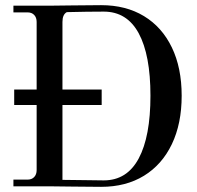

<svg xmlns="http://www.w3.org/2000/svg" viewBox="-20 -722 763 744"><path d="M563 -351Q563 -509 517.5 -593Q472 -677 382 -677Q355 -677 315 -676.5Q275 -676 239 -675Q222 -666 222 -637V-25Q259 -25 305 -24Q351 -23 382 -23Q472 -23 517.5 -108Q563 -193 563 -351ZM32 0V-26H87Q103 -26 112.5 -36Q122 -46 122 -63V-637Q122 -654 112.5 -664Q103 -674 87 -674H32V-700H175Q207 -700 260 -701Q313 -702 372 -702Q468 -702 538 -659.5Q608 -617 646 -538Q684 -459 684 -351Q684 -243 646 -163.5Q608 -84 538 -41Q468 2 372 2Q313 2 260 1Q207 0 175 0ZM35 -375H374V-315H35Z"/></svg>

Font: Bentinck
Style: Regular
Weight: 400
Designer: Jörg Drees
Foundry: Jörg Drees
Version: Version 1.000; ttfautohint (v1.8.4.7-5d5b)